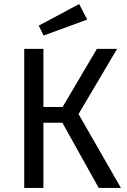

<svg xmlns="http://www.w3.org/2000/svg" viewBox="-20 -931 629 951"><path d="M369 -366 579 0H469L289 -323H195V0H100V-689H195V-401H290L460 -689H560ZM412 -834 196 -755 172 -804 372 -911Z"/></svg>

Font: Fira GO
Style: Regular
Weight: 400
Designer: Carrois Corporate
Foundry: Carrois Corporate GbR
Version: Version 0.300